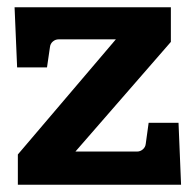

<svg xmlns="http://www.w3.org/2000/svg" viewBox="-20 -507 534 527"><path d="M29 -83 298 -399H141Q132 -399 125 -393Q118 -387 117 -377L109 -322H27L20 -487H449V-392L187 -91H356Q365 -91 372 -97Q379 -103 380 -112L388 -170H470L477 0H29Z"/></svg>

Font: Enriqueta
Style: Bold
Weight: 700
Designer: Viviana Monsalve, Gustavo Ibarra
Foundry: 72Puntos
Version: Version 2.000